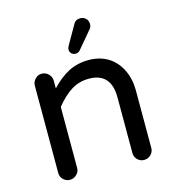

<svg xmlns="http://www.w3.org/2000/svg" viewBox="-106 -795 808 891"><g transform="rotate(-15 297.5 -350.0)"><path d="M270.5 -580.1Q270.5 -587.9 277.3 -599.6L327.1 -686.5Q336.9 -706.1 360.4 -706.1Q376 -706.1 386.7 -695.8Q397.5 -685.5 397.5 -668.9Q397.5 -653.3 387.7 -643.6L320.3 -563.5Q311.5 -552.7 297.9 -552.7Q286.1 -552.7 278.3 -560.1Q270.5 -567.4 270.5 -580.1ZM76.2 -39.1V-458Q76.2 -476.6 89.4 -490.2Q102.5 -503.9 121.1 -503.9Q139.6 -503.9 153.3 -490.2Q167 -476.6 167 -458V-420.9Q207 -463.9 250 -486.3Q293 -508.8 347.7 -508.8Q401.4 -508.8 442.4 -483.4Q481.4 -458 502.4 -414.1Q523.4 -370.1 523.4 -316.4V-39.1Q523.4 -20.5 509.8 -7.3Q496.1 5.9 477.5 5.9Q459 5.9 445.8 -7.3Q432.6 -20.5 432.6 -39.1V-306.6Q432.6 -424.8 326.2 -424.8Q279.3 -424.8 241.7 -401.4Q204.1 -377.9 167 -332V-39.1Q167 -20.5 153.3 -7.3Q139.6 5.9 121.1 5.9Q102.5 5.9 89.4 -7.3Q76.2 -20.5 76.2 -39.1Z"/></g></svg>

Font: FakePearl
Style: Regular
Weight: 400
Version: Version 1.2